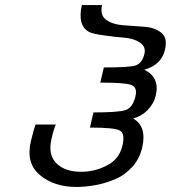

<svg xmlns="http://www.w3.org/2000/svg" viewBox="-20 -740 676 760"><path d="M597 -364Q590 -331 565 -305Q541 -280 507 -271Q562 -240 543 -156Q532 -111 505 -81Q474 -47 439 -32Q399 -15 362 -8Q320 0 283 0Q194 0 138 -47Q82 -94 102 -180Q113 -227 121 -247H201Q192 -228 183 -186Q170 -126 204 -93Q238 -60 301 -60Q356 -60 405 -86Q453 -111 465 -165Q476 -213 453 -224Q431 -235 336 -235L350 -295Q448 -295 476 -304Q505 -313 516 -358Q525 -395 499 -404Q474 -413 377 -413L391 -473Q494 -473 517 -481Q543 -490 552 -528Q558 -556 533 -572Q509 -588 470 -591Q432 -594 391 -600Q346 -606 332 -614Q286 -639 304 -720H384Q375 -679 401 -661Q427 -643 468 -640L552 -634Q593 -631 619 -610Q644 -590 633 -543Q619 -483 551 -464Q582 -449 593 -425Q605 -399 597 -364Z"/></svg>

Font: Miedinger
Style: Italic
Weight: 400
Italic angle: -13°
Version: Version 001.000